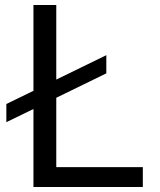

<svg xmlns="http://www.w3.org/2000/svg" viewBox="-20 -748 640 768"><path d="M205.1 -79.6H551.3V0H113.8V-312L5.4 -259.3V-332L113.8 -384.8V-728H205.1V-429.7L405.3 -527.3V-454.6L205.1 -356.9Z"/></svg>

Font: Oxygen Mono
Style: Regular
Weight: 400
Designer: Vernon Adams
Foundry: Vernon Adams
Version: Version 0.201; ttfautohint (v0.8) -r 50 -G 200 -x